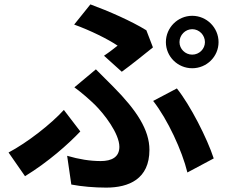

<svg xmlns="http://www.w3.org/2000/svg" viewBox="-20 -807 1040 875"><path d="M798 -615C798 -647 824 -674 856 -674C888 -674 914 -647 914 -615C914 -584 888 -558 856 -558C824 -558 798 -584 798 -615ZM736 -615C736 -549 790 -496 856 -496C922 -496 976 -549 976 -615C976 -681 922 -735 856 -735C790 -735 736 -681 736 -615ZM535 -480C574 -508 650 -569 677 -591L647 -669C579 -711 474 -757 392 -787L318 -695C393 -668 473 -628 516 -599C502 -588 478 -569 454 -553ZM305 34C352 43 410 48 464 48C567 48 661 9 661 -124C661 -215 603 -304 497 -411C472 -437 446 -461 417 -491L319 -409C352 -385 386 -355 411 -331C455 -288 524 -198 524 -138C524 -91 489 -73 439 -73C391 -73 340 -81 286 -97ZM954 -85C924 -177 847 -328 786 -404L678 -347C744 -263 810 -120 834 -21ZM346 -208 271 -306C212 -241 104 -157 19 -112L94 -4C200 -69 291 -150 346 -208Z"/></svg>

Font: Noto Sans CJK KR Bold
Style: Regular
Weight: 700
Designer: Ryoko NISHIZUKA (kana & ideographs); Paul D. Hunt (Latin, Greek & Cyrillic); Wenlong ZHANG (bopomofo); Sandoll Communica
Foundry: Adobe Systems Incorporated
Version: Version 1.004;PS 1.004;hotconv 1.0.82;makeotf.lib2.5.63406